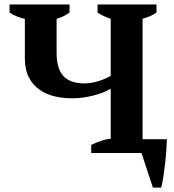

<svg xmlns="http://www.w3.org/2000/svg" viewBox="-20 -682 774 856"><path d="M386.7 -36.1Q408.7 -46.4 430.2 -54Q451.7 -61.5 473.6 -63.5V-286.6Q457.5 -276.9 437.3 -269Q417 -261.2 394.5 -255.6Q372.1 -250 348.1 -246.8Q324.2 -243.7 300.8 -243.7Q263.2 -243.7 225.6 -252Q188 -260.3 158 -280.8Q127.9 -301.3 109.4 -335.7Q90.8 -370.1 90.8 -422.9V-598.1Q72.8 -601.6 54.7 -608.9Q36.6 -616.2 22.5 -626V-662.1H290V-626Q279.8 -618.2 265.1 -610.8Q250.5 -603.5 232.4 -598.1V-445.8Q232.4 -375 263.2 -342.5Q293.9 -310.1 356.4 -310.1Q372.1 -310.1 388.2 -313Q404.3 -315.9 419.7 -320.6Q435.1 -325.2 448.7 -331.3Q462.4 -337.4 473.6 -343.3V-598.1Q457.5 -603.5 442.4 -610.4Q427.2 -617.2 415 -626V-662.1H677.7V-626Q665.5 -617.2 649.7 -610.4Q633.8 -603.5 615.7 -598.1V-61.5H724.1Q723.1 -37.1 721.2 -8.1Q719.2 21 715.8 50.3Q712.4 79.6 708.3 106.7Q704.1 133.8 698.7 154.3H661.6L610.8 0H386.7Z"/></svg>

Font: PT Astra Serif
Style: Bold
Weight: 700
Designer: A.Korolkova, I. Chaeva
Foundry: ParaType Ltd
Version: Version 1.002